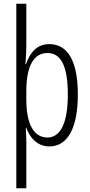

<svg xmlns="http://www.w3.org/2000/svg" viewBox="-20 -780 483 1036"><path d="M400 -270C400 -450 346 -542 246 -542C179 -542 143 -497 120 -434H117C120 -468 122 -503 122 -532V-760H68V236H122V-19C122 -45 120 -70 119 -90H122C141 -37 181 10 247 10C342 10 400 -84 400 -270ZM346 -269C346 -118 307 -38 236 -38C165 -38 122 -106 122 -242V-289C122 -423 162 -494 236 -494C312 -494 346 -418 346 -269Z"/></svg>

Font: Noto Sans Myanmar UI ExtraCondensed Light
Style: Regular
Weight: 300
Width: 2
Designer: Monotype Design Team
Foundry: Monotype Imaging Inc.
Version: Version 2.103